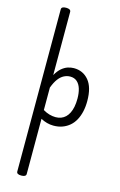

<svg xmlns="http://www.w3.org/2000/svg" viewBox="-212 -1096 1058 1691"><g transform="rotate(15 317.5 -250.0)"><path d="M168 515Q146 515 135.5 508.5Q125 502 125 489V-989Q125 -1002 135.5 -1008.5Q146 -1015 168 -1015Q189 -1015 200 -1008.5Q211 -1002 211 -989V-413Q235 -455 261.5 -477.5Q288 -500 316 -509.5Q344 -519 372 -519Q456 -519 508 -456.5Q560 -394 560 -269Q560 -217 550 -173Q540 -129 521 -94Q502 -59 473.5 -34.5Q445 -10 408.5 3.5Q372 17 327 17Q297 17 267.5 9Q238 1 211 -14V489Q211 502 200 508.5Q189 515 168 515ZM211 -94Q241 -76 270 -68Q299 -60 326 -60Q353 -60 375.5 -68.5Q398 -77 415.5 -93.5Q433 -110 445.5 -135Q458 -160 464.5 -193Q471 -226 471 -267Q471 -319 459 -357.5Q447 -396 422.5 -417.5Q398 -439 360 -439Q331 -439 303.5 -425Q276 -411 253 -380.5Q230 -350 211 -299Z"/></g></svg>

Font: Playwrite NG Modern
Style: Regular
Weight: 400
Designer: Veronika Burian, José Scaglione
Foundry: TypeTogether
Version: Version 1.002